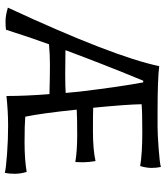

<svg xmlns="http://www.w3.org/2000/svg" viewBox="36 -730 704 817"><g transform="rotate(90 388.5 -321.0)"><path d="M476 -76Q511 -73 584.5 -73Q658 -73 711 -82Q719 -56 719 -31.5Q719 -7 715 11Q696 6 635 1.5Q574 -3 514 -3Q454 -3 388 4Q388 -77 380 -179Q298 -181 255.5 -181Q213 -181 168 -177Q143 -110 106 6Q92 8 69 8Q46 8 12 -2Q220 -450 261 -646Q317 -639 456 -639H517Q551 -639 611.5 -643.5Q672 -648 690 -653Q694 -635 694 -613Q694 -591 686 -565Q633 -574 542.5 -574Q452 -574 423 -571Q424 -508 438 -365Q458 -364 537 -364Q616 -364 665 -375Q670 -343 670 -322.5Q670 -302 669 -289Q622 -297 553 -297Q484 -297 446 -295Q461 -149 476 -76ZM375 -248 369 -310Q348 -483 330 -578H323Q257 -419 193 -247Q236 -246 293 -246Q350 -246 375 -248Z"/></g></svg>

Font: Port Lligat Sans
Style: Regular
Weight: 400
Designer: Dario Muhafara, Eduardo Rodriguez Tunni
Foundry: Tipo
Version: Version 1.002